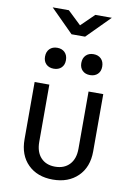

<svg xmlns="http://www.w3.org/2000/svg" viewBox="-107 -1080 815 1157"><g transform="rotate(10 300.0 -501.0)"><path d="M299 10Q204 10 147 -46.5Q90 -103 90 -200V-550H180V-200Q180 -138 212 -103.5Q244 -69 299 -69Q355 -69 387.5 -103.5Q420 -138 420 -200V-550H510V-200Q510 -103 452 -46.5Q394 10 299 10ZM411 -649Q382 -649 364.5 -666Q347 -683 347 -712Q347 -742 364.5 -759.5Q382 -777 411 -777Q440 -777 457.5 -759.5Q475 -742 475 -712Q475 -683 457.5 -666Q440 -649 411 -649ZM189 -649Q160 -649 142.5 -666Q125 -683 125 -712Q125 -742 142.5 -759.5Q160 -777 189 -777Q218 -777 235.5 -759.5Q253 -742 253 -712Q253 -683 235.5 -666Q218 -649 189 -649ZM259 -872 119 -1012H218L300 -934L380 -1012H481L342 -872Z"/></g></svg>

Font: JetBrainsMono NF
Style: Regular
Weight: 400
Designer: Philipp Nurullin, Konstantin Bulenkov
Foundry: JetBrains
Version: Version 2.251; ttfautohint (v1.8.3);Nerd Fonts 2.2.2